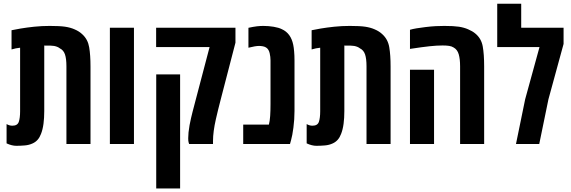

<svg xmlns="http://www.w3.org/2000/svg" viewBox="-20 -780 3094 1040"><path d="M68.4 9.8Q44.4 9.8 15.6 -3.4V-107.9Q31.2 -99.1 46.9 -99.1Q74.7 -99.1 81.8 -120.1Q88.9 -141.1 88.9 -177.7V-521.5Q77.6 -520.5 65.9 -518.1Q54.2 -515.6 42.5 -512.2V-616.2Q59.6 -620.1 91.8 -625.5Q124 -630.9 165 -635.3Q206.1 -639.6 249 -639.6Q303.7 -639.6 332.8 -635.3Q361.8 -630.9 383.8 -621.1Q409.2 -610.4 426.3 -593.8Q456.1 -566.4 463.1 -523.7Q470.2 -481 470.2 -420.4V0H339.8V-420.9Q339.8 -461.9 332 -485.1Q324.2 -508.3 304.2 -518.1Q293 -527.3 272.9 -531.2Q265.6 -532.2 252.2 -533Q238.8 -533.7 219.7 -533.2V-177.7Q219.7 -141.1 215.6 -109.6Q211.4 -78.1 202.1 -54.7Q188.5 -17.6 157.2 -3.4Q137.7 5.9 113.8 7.8Q89.8 9.8 68.4 9.8Z M575.2 0V-629.9H705.6V0Z M1004.4 0Q1003.4 -2.4 1001.5 -9.3Q999.5 -16.1 999.5 -31.2Q999.5 -45.9 1001.2 -63Q1002.9 -80.1 1006.8 -102.1Q1014.6 -142.1 1023.2 -174.8Q1031.7 -207.5 1042 -246.6L1115.2 -524.9H825.7V-629.9H1255.4V-548.8L1178.2 -251.5Q1168.9 -215.8 1161.9 -187.5Q1154.8 -159.2 1149.4 -134.8Q1133.8 -65.9 1133.8 -16.6V0ZM826.2 240.7V-377H955.6V240.7Z M1297.4 0V-105H1436.5Q1441.4 -123.5 1443.4 -151.6Q1445.3 -179.7 1445.3 -216.8V-452.6Q1445.3 -472.2 1440.7 -491.9Q1436 -511.7 1424.3 -520.5Q1416.5 -526.9 1404.5 -529.1Q1392.6 -531.2 1383.3 -531.2Q1363.8 -531.2 1325.7 -521.5V-629.4Q1353 -635.3 1371.3 -637.5Q1389.6 -639.6 1406.2 -639.6Q1435.1 -639.6 1462.4 -635Q1489.7 -630.4 1506.3 -622.1Q1555.7 -600.1 1568.4 -537.1Q1571.3 -523.4 1573.2 -501.7Q1575.2 -480 1575.2 -452.6V-178.2Q1575.2 -132.8 1569.3 -88.6Q1563.5 -44.4 1556.6 -21L1550.8 0Z M1693.8 9.8Q1669.9 9.8 1641.1 -3.4V-107.9Q1656.7 -99.1 1672.4 -99.1Q1700.2 -99.1 1707.3 -120.1Q1714.4 -141.1 1714.4 -177.7V-521.5Q1703.1 -520.5 1691.4 -518.1Q1679.7 -515.6 1668 -512.2V-616.2Q1685.1 -620.1 1717.3 -625.5Q1749.5 -630.9 1790.5 -635.3Q1831.5 -639.6 1874.5 -639.6Q1929.2 -639.6 1958.3 -635.3Q1987.3 -630.9 2009.3 -621.1Q2034.7 -610.4 2051.8 -593.8Q2081.5 -566.4 2088.6 -523.7Q2095.7 -481 2095.7 -420.4V0H1965.3V-420.9Q1965.3 -461.9 1957.5 -485.1Q1949.7 -508.3 1929.7 -518.1Q1918.5 -527.3 1898.4 -531.2Q1891.1 -532.2 1877.7 -533Q1864.3 -533.7 1845.2 -533.2V-177.7Q1845.2 -141.1 1841.1 -109.6Q1836.9 -78.1 1827.6 -54.7Q1814 -17.6 1782.7 -3.4Q1763.2 5.9 1739.3 7.8Q1715.3 9.8 1693.8 9.8Z M2472.2 0V-420.9Q2472.2 -460.4 2464.8 -485.8Q2457.5 -511.2 2437.5 -522.5Q2427.2 -529.3 2412.6 -531.5Q2397.9 -533.7 2377.4 -533.7Q2345.7 -533.7 2306.9 -529.5Q2268.1 -525.4 2200.7 -515.1V-618.7Q2214.8 -623 2235.8 -626.5Q2256.8 -629.9 2284.2 -633.3Q2315.9 -637.2 2340.6 -638.4Q2365.2 -639.6 2386.7 -639.6Q2437.5 -639.6 2465.8 -635.3Q2494.1 -630.9 2516.1 -621.1Q2539.1 -611.3 2553.7 -599.1Q2586.9 -572.3 2594.7 -529.3Q2602.5 -486.3 2602.5 -420.4V0ZM2200.7 0V-402.3H2331.1V0Z M2774.9 0 2824.7 -242.7 2902.3 -524.9H2673.3V-759.8H2803.2V-629.9H3032.7V-542L2950.7 -242.2L2900.9 0Z"/></svg>

Font: Open Sans Condensed
Style: Bold
Weight: 700
Width: 3
Designer: Monotype Design Team
Foundry: Monotype Imaging Inc.
Version: Version 3.003; ttfautohint (v1.8.4)